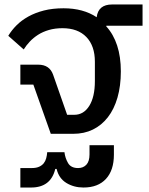

<svg xmlns="http://www.w3.org/2000/svg" viewBox="-20 -598 666 858"><path d="M129 -220H71V-309H151Q201 -309 217 -265L280 -85H312Q354 -85 379 -125Q404 -165 404 -236V-322Q404 -393 366 -432.5Q328 -472 259 -472Q226 -472 198.5 -464Q171 -456 150 -442.5Q129 -429 113 -412Q97 -395 86 -377L17 -438Q32 -463 54 -485Q76 -507 106.5 -524Q137 -541 176 -551Q215 -561 264 -561Q352 -561 412 -521Q419 -578 481 -578H617V-483H455V-480Q487 -445 503.5 -394.5Q520 -344 520 -279Q520 -214 505 -162Q490 -110 462 -74Q434 -38 395 -19Q356 0 307 0H207ZM71 153H122Q142 153 155 147Q168 141 175.5 131.5Q183 122 186.5 109Q190 96 191 82H268Q271 108 284 130.5Q297 153 329 153Q352 153 366 138Q380 123 380 92V51H489V93Q489 163 453.5 201.5Q418 240 353 240Q310 240 276.5 219.5Q243 199 233 157H227Q207 240 119 240H71Z"/></svg>

Font: IBM Plex Sans Thai Medium
Style: Regular
Weight: 500
Designer: Mike Abbink, Paul van der Laan, Pieter van Rosmalen, Ben Mitchell, Mark Frömberg
Foundry: Bold Monday
Version: Version 1.1